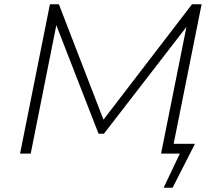

<svg xmlns="http://www.w3.org/2000/svg" viewBox="-20 -720 1020 900"><path d="M747 160 823 0H735L854 -594L467 -93H442L244 -602L124 0H74L214 -700H256L465 -159L880 -700H925L794 -46H894L789 160Z"/></svg>

Font: Montserrat Light
Style: Italic
Weight: 300
Italic angle: -11.3°
Designer: Julieta Ulanovsky
Foundry: Julieta Ulanovsky
Version: Version 9.000; ttfautohint (v1.8.4.7-5d5b)